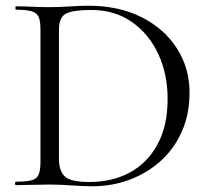

<svg xmlns="http://www.w3.org/2000/svg" viewBox="-20 -647 731 671"><path d="M302.8 4Q274 4 231.6 1Q189.2 -2 153.3 -2Q120.4 -2 89.8 -1Q59.3 0 34.8 0Q32.8 0 32.8 -6Q32.8 -12 34.8 -12Q71.4 -12 90.1 -17Q108.9 -22 115.1 -37Q121.4 -52 121.4 -81V-544Q121.4 -573 115.2 -587.5Q108.9 -602 90.7 -607.5Q72.5 -613 36 -613Q33.8 -613 33.8 -619Q33.8 -625 36 -625Q60.4 -625 90.4 -623.5Q120.4 -622 153.3 -622Q186.2 -622 224 -624.5Q261.9 -627 288.8 -627Q395.2 -627 474.6 -587Q554 -547 598.2 -478Q642.4 -409 642.4 -323Q642.4 -248 615.6 -187.5Q588.8 -127 541.6 -84.5Q494.4 -42 432.9 -19Q371.3 4 302.8 4ZM292.8 -11Q372.7 -11 434 -44.3Q495.4 -77.6 530.6 -142.6Q565.8 -207.7 565.8 -301Q565.8 -388.4 533 -458.6Q500.2 -528.8 440.4 -570.5Q380.6 -612.2 298 -612.2Q237.5 -612.2 211.8 -600Q186 -587.8 186 -542V-92Q186 -50.2 206.3 -30.6Q226.5 -11 292.8 -11Z"/></svg>

Font: Cormorant Garamond Light
Style: Regular
Weight: 300
Designer: Christian Thalmann (Catharsis Fonts)
Foundry: Catharsis Fonts
Version: Version 4.001